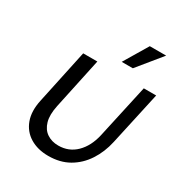

<svg xmlns="http://www.w3.org/2000/svg" viewBox="-209 -1052 1136 1210"><g transform="rotate(30 359.0 -447.5)"><path d="M319 12Q241 12 185.5 -22Q130 -56 107.5 -118Q85 -180 103 -264L187 -658H290L211 -288Q196 -217 209.5 -170Q223 -123 258 -99.5Q293 -76 341 -76Q417 -76 469.5 -127.5Q522 -179 542 -267L628 -658H718L633 -271Q615 -189 573 -125Q531 -61 467.5 -24.5Q404 12 319 12ZM424 -733 528 -907H647L505 -733Z"/></g></svg>

Font: Ysabeau Infant SemiBold
Style: Italic
Weight: 600
Italic angle: -12°
Designer: Christian Thalmann (Catharsis Fonts)
Version: Version 2.002; featfreeze: ss01,ss02,lnum